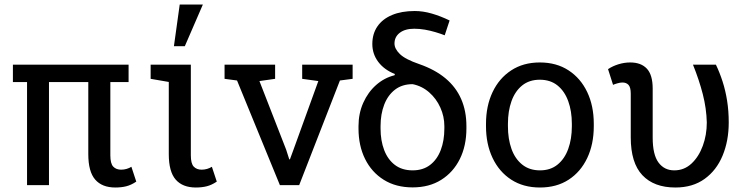

<svg xmlns="http://www.w3.org/2000/svg" viewBox="-20 -812 3270 842"><path d="M485.8 10.3Q427.7 10.3 397.5 -24.4Q367.2 -59.1 367.2 -136.2V-452.1H194.8V0H98.6V-452.1H36.6V-528.3H543.9V-452.1H463.9V-130.9Q463.9 -94.7 476.6 -81.3Q489.3 -67.9 511.2 -67.9Q523.4 -67.9 535.2 -71.3Q546.9 -74.7 556.2 -80.6L577.6 -15.6Q555.2 -0.5 533.7 4.9Q512.2 10.3 485.8 10.3Z M838.9 10.3Q780.8 10.3 750.5 -24.4Q720.2 -59.1 720.2 -136.2V-452.6L640.6 -466.3V-528.3H816.9V-130.9Q816.9 -94.7 829.6 -81.3Q842.3 -67.9 864.3 -67.9Q876.5 -67.9 888.2 -71.3Q899.9 -74.7 909.2 -80.6L930.7 -15.6Q908.2 -0.5 886.7 4.9Q865.2 10.3 838.9 10.3ZM742.7 -609.4 768.1 -792H869.6L790.5 -609.4Z M1207.5 0 1019.5 -459 964.8 -466.3V-528.3H1186.5V-466.3L1117.7 -456.5L1234.9 -155.8L1248.5 -113.3H1251.5L1267.1 -155.8L1376 -456.5L1305.2 -466.3V-528.3H1526.4V-466.3L1470.7 -459L1292 0Z M1789.6 9.8Q1716.3 9.8 1663.1 -23.4Q1609.9 -56.6 1581.1 -114.7Q1552.2 -172.9 1552.2 -248.5V-258.8Q1552.2 -314.5 1573 -361.1Q1593.8 -407.7 1629.4 -439.2Q1665 -470.7 1710 -481.9L1711.9 -487.3Q1665 -505.9 1638.9 -540.5Q1612.8 -575.2 1612.8 -619.1Q1612.8 -663.6 1635 -696Q1657.2 -728.5 1699 -746.1Q1740.7 -763.7 1798.8 -763.7Q1835.4 -763.7 1874 -752.4Q1912.6 -741.2 1951.7 -722.2L1930.2 -657.2Q1911.6 -664.6 1889.4 -671.1Q1867.2 -677.7 1843.5 -681.9Q1819.8 -686 1796.9 -686Q1756.3 -686 1733.2 -668.2Q1710 -650.4 1710 -621.1Q1710 -598.1 1733.6 -575Q1757.3 -551.8 1818.8 -530.8Q1887.7 -506.8 1933.6 -468.5Q1979.5 -430.2 2002.4 -377.7Q2025.4 -325.2 2025.4 -258.8V-248.5Q2025.4 -172.9 1996.6 -114.7Q1967.8 -56.6 1915 -23.4Q1862.3 9.8 1789.6 9.8ZM1789.6 -64.9Q1835 -64.9 1866 -88.6Q1897 -112.3 1912.8 -153.8Q1928.7 -195.3 1928.7 -248.5V-258.8Q1928.7 -301.3 1911.1 -340.3Q1893.6 -379.4 1862.1 -407Q1830.6 -434.6 1789.6 -442.9Q1743.7 -442.9 1712.4 -418.9Q1681.2 -395 1665 -353.3Q1648.9 -311.5 1648.9 -258.8V-248.5Q1648.9 -195.3 1664.8 -153.8Q1680.7 -112.3 1711.9 -88.6Q1743.2 -64.9 1789.6 -64.9Z M2348.1 10.3Q2274.9 10.3 2221.9 -24.2Q2168.9 -58.6 2140.1 -119.4Q2111.3 -180.2 2111.3 -258.3V-269Q2111.3 -347.2 2140.1 -408Q2168.9 -468.8 2221.9 -503.4Q2274.9 -538.1 2347.2 -538.1Q2420.4 -538.1 2473.4 -503.4Q2526.4 -468.8 2555.2 -408.2Q2584 -347.7 2584 -269V-258.3Q2584 -179.7 2555.2 -118.9Q2526.4 -58.1 2473.6 -23.9Q2420.9 10.3 2348.1 10.3ZM2348.1 -64.9Q2394 -64.9 2425 -90.1Q2456.1 -115.2 2471.9 -158.9Q2487.8 -202.6 2487.8 -258.3V-269Q2487.8 -324.7 2471.9 -368.4Q2456.1 -412.1 2424.8 -437.3Q2393.6 -462.4 2347.2 -462.4Q2301.3 -462.4 2270 -437.3Q2238.8 -412.1 2223.1 -368.4Q2207.5 -324.7 2207.5 -269V-258.3Q2207.5 -202.6 2223.1 -158.9Q2238.8 -115.2 2270.3 -90.1Q2301.8 -64.9 2348.1 -64.9Z M2941.9 10.3Q2848.1 10.3 2797.1 -43.7Q2746.1 -97.7 2746.1 -209.5V-400.9Q2746.1 -429.2 2736.3 -439.7Q2726.6 -450.2 2709.5 -450.2Q2699.7 -450.2 2687.3 -446.5Q2674.8 -442.9 2668.5 -439.9L2646.5 -508.8Q2667 -522.5 2692.6 -530.3Q2718.3 -538.1 2743.7 -538.1Q2791.5 -538.1 2816.9 -510.7Q2842.3 -483.4 2842.3 -423.3V-208.5Q2842.3 -133.8 2867.7 -99.4Q2893.1 -64.9 2937 -64.9Q2980.5 -64.9 3012.5 -94.7Q3044.4 -124.5 3062 -172.4Q3079.6 -220.2 3079.6 -274.9Q3078.1 -336.4 3062 -399.2Q3045.9 -461.9 3019 -528.3H3119.6Q3136.2 -493.7 3148.9 -454.3Q3161.6 -415 3168.7 -370.1Q3175.8 -325.2 3175.8 -274.9Q3175.8 -194.3 3148.9 -129.6Q3122.1 -64.9 3069.8 -27.3Q3017.6 10.3 2941.9 10.3Z"/></svg>

Font: Roboto Slab LO
Style: Regular
Weight: 400
Designer: Google
Version: Version 2.000